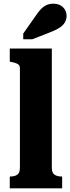

<svg xmlns="http://www.w3.org/2000/svg" viewBox="-20 -1021 381 1041"><path d="M261 -758V-111Q261 -84 275.5 -74Q290 -64 314 -64H317V0H33V-64H35Q60 -64 74 -74Q88 -84 88 -112V-651Q88 -662 83 -668Q78 -674 67.5 -678Q57 -682 41 -685L33 -687V-758ZM172 -933 106 -839V-808H155L252 -846Q281 -857 301 -869.5Q321 -882 331 -898.5Q341 -915 341 -935Q341 -963 321.5 -982Q302 -1001 269 -1001Q247 -1001 230 -992.5Q213 -984 199.5 -969Q186 -954 172 -933Z"/></svg>

Font: Roboto Serif SemiCondensed
Style: Bold
Weight: 700
Width: 4
Designer: Greg Gazdowicz
Foundry: Commercial Type
Version: Version 1.007